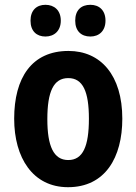

<svg xmlns="http://www.w3.org/2000/svg" viewBox="-20 -769 567 799"><path d="M107 -683C107 -639 133 -617 169 -617C206 -617 233 -641 233 -683C233 -726 206 -749 169 -749C133 -749 107 -727 107 -683ZM293 -683C293 -640 318 -617 356 -617C393 -617 419 -641 419 -683C419 -726 393 -749 356 -749C318 -749 293 -727 293 -683ZM489 -275C489 -456 399 -557 265 -557C112 -557 39 -445 39 -275C39 -112 117 10 263 10C418 10 489 -114 489 -275ZM177 -273C177 -388 203 -444 264 -444C325 -444 350 -388 350 -275C350 -160 325 -103 264 -103C203 -103 177 -161 177 -273Z"/></svg>

Font: Noto Sans Ethiopic Condensed
Style: Bold
Weight: 700
Width: 3
Designer: Monotype Design Team
Foundry: Monotype Imaging Inc.
Version: Version 2.102